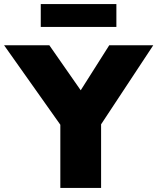

<svg xmlns="http://www.w3.org/2000/svg" viewBox="-35 -922 772 942"><path d="M261 0V-310L-15 -700H207L361 -479L501 -700H717L461 -312V0ZM165 -790V-902H536V-790Z"/></svg>

Font: Lexend ExtraBold
Style: Regular
Weight: 800
Designer: Bonnie Shaver-Troup, Thomas Jockin
Foundry: Lexend
Version: Version 1.007; ttfautohint (v1.8.3)